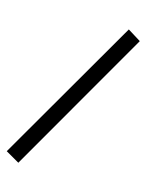

<svg xmlns="http://www.w3.org/2000/svg" viewBox="-219 -807 851 1114"><g transform="rotate(20 206.5 -250.0)"><path d="M39 223 -47 183 377 -723 460 -681Z"/></g></svg>

Font: Ysabeau Office
Style: Bold Italic
Weight: 700
Italic angle: -12°
Designer: Christian Thalmann (Catharsis Fonts)
Version: Version 2.001;gftools[0.9.30]; featfreeze: tnum,lnum,ss02